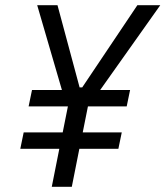

<svg xmlns="http://www.w3.org/2000/svg" viewBox="-20 -718 636 738"><path d="M285 -146 256 0H179L208 -146H58L71 -209H221L241 -309H90L103 -372H218L123 -698H201L286 -382H296L508 -698H596L365 -372H480L467 -309H318L298 -209H448L435 -146Z"/></svg>

Font: IBM Plex Sans Cond
Style: Italic
Weight: 400
Width: 3
Italic angle: -11°
Designer: Mike Abbink, Paul van der Laan, Pieter van Rosmalen
Foundry: Bold Monday
Version: Version 1.3